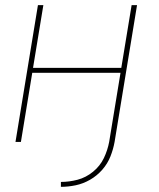

<svg xmlns="http://www.w3.org/2000/svg" viewBox="-20 -550 616 744"><path d="M216 174Q244 174 273 168Q302 162 329 146.5Q356 131 376.5 107.5Q397 84 408 56Q419 28 424 0L511 -530H490L450 -287H108L148 -530H127L40 0H61L105 -268H447L403 0Q397 32 382.5 62.5Q368 93 340.5 115.5Q313 138 280.5 146.5Q248 155 216 155Z"/></svg>

Font: Iosevka Sparkle Thin Oblique
Style: Regular
Weight: 100
Italic angle: -9°
Designer: Belleve Invis
Foundry: Belleve Invis
Version: Version 4.5.0; ttfautohint (v1.8.3)